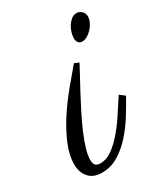

<svg xmlns="http://www.w3.org/2000/svg" viewBox="-163 -519 505 577"><g transform="rotate(-30 90.0 -231.0)"><path d="M219.2 -433.1Q219.2 -423.3 214.4 -412.8Q209.5 -402.3 201.9 -394Q194.3 -385.7 185.1 -380.4Q175.8 -375 166.5 -375Q158.2 -375 153.8 -381.1Q149.4 -387.2 149.4 -396Q149.4 -403.8 152.3 -414.6Q155.3 -425.3 161.1 -434.8Q167 -444.3 175.3 -451.2Q183.6 -458 194.3 -458Q204.6 -458 211.9 -450.2Q219.2 -442.4 219.2 -433.1ZM127.9 -324.7Q121.6 -312 110.1 -291.3Q98.6 -270.5 85.4 -245.8Q72.3 -221.2 58.6 -194.1Q44.9 -167 33.9 -141.4Q22.9 -115.7 16.1 -93.3Q9.3 -70.8 9.3 -55.2Q9.3 -41 15.1 -35.9Q21 -30.8 31.7 -30.8Q51.8 -30.8 70.8 -43.9Q89.8 -57.1 108.6 -78.4Q127.4 -99.6 145.5 -127Q163.6 -154.3 181.6 -182.1L199.2 -168.5Q185.1 -143.1 167.2 -114.3Q149.4 -85.4 127.4 -60.8Q105.5 -36.1 79.1 -20Q52.7 -3.9 21.5 -3.9Q-7.8 -3.9 -23.4 -21.5Q-39.1 -39.1 -39.1 -66.9Q-39.1 -99.6 -23.9 -135.3Q-8.8 -170.9 13.9 -205.8Q36.6 -240.7 63.2 -272.9Q89.8 -305.2 112.3 -331.5Z"/></g></svg>

Font: Parisienne
Style: Regular
Weight: 400
Designer: Astigmatic (AOETI)
Foundry: Astigmatic (AOETI)
Version: Version 1.000